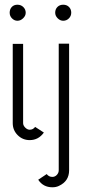

<svg xmlns="http://www.w3.org/2000/svg" viewBox="-20 -586 376 814"><path d="M21 -532Q21 -547 30 -556.5Q39 -566 54 -566Q69 -566 79 -556Q89 -546 89 -532Q89 -519 78 -508.5Q67 -498 54 -498Q41 -498 31 -508Q21 -518 21 -532ZM214 -532Q214 -547 223.5 -556.5Q233 -566 248 -566Q263 -566 272.5 -556.5Q282 -547 282 -532Q282 -518 272 -508Q262 -498 248 -498Q235 -498 224.5 -508.5Q214 -519 214 -532ZM202 164Q213 164 221 155.5Q229 147 229 136V-401H273V136Q273 182 230 202Q218 208 202 208Q163 208 142 176L178 152Q187 164 202 164ZM106 8Q76 8 55 -13Q34 -34 34 -64V-400H78V-64Q78 -54 87 -45Q96 -36 106 -36Q120 -36 129 -48L166 -24Q143 8 106 8Z"/></svg>

Font: Bhavuka
Style: Regular
Weight: 400
Version: 2.94.0; ttfautohint (v1.2) -l 7 -r 28 -G 50 -x 13 -D deva -f